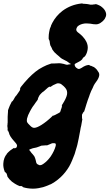

<svg xmlns="http://www.w3.org/2000/svg" viewBox="-22 -864 657 1152"><path d="M466 -843Q472 -844 472 -843Q473 -841 486 -841Q496 -841 498.5 -840Q501 -839 506 -839Q512 -838 521 -836Q523 -836 527 -836Q531 -836 531 -836.5Q531 -837 536 -836L539 -837Q539 -838 541 -838Q544 -837 547 -838Q549 -838 548 -839H555Q565 -836 575 -831Q582 -828 590 -821Q606 -808 612 -792Q615 -784 615 -777Q615 -770 612.5 -763.5Q610 -757 606 -750Q598 -738 583 -728Q577 -723 567 -720Q561 -718 554 -718Q547 -718 538 -719Q517 -723 505 -723Q493 -724 486 -723Q461 -720 445 -707Q440 -702 437 -694Q432 -681 444 -671Q464 -656 474 -645Q489 -629 497 -612Q507 -590 504 -569Q501 -547 491 -531Q487 -525 484 -523Q481 -522 476.5 -517Q472 -512 473 -511Q473 -509 462 -500Q455 -495 435 -485Q429 -482 427.5 -480.5Q426 -479 426 -476Q426 -466 435 -458Q445 -450 451 -450Q456 -450 468 -457Q491 -473 509 -474Q514 -475 514 -474Q514 -472 519 -470Q527 -469 531 -466Q534 -464 538 -463Q542 -462 545 -459Q552 -454 559 -446Q569 -432 571 -428Q575 -420 573 -409Q569 -391 554 -372Q545 -360 540 -350Q536 -340 534 -336Q525 -320 517 -298Q514 -290 513 -286Q505 -266 496 -237Q494 -230 491 -220.5Q488 -211 486.5 -206Q485 -201 484 -198.5Q483 -196 483 -195Q482 -195 482 -195L478 -190Q476 -187 475.5 -187Q475 -187 473 -181L470 -176V-165Q470 -151 471 -151Q472 -151 472 -148Q471 -141 465 -109Q463 -104 462 -97Q461 -90 459.5 -82Q458 -74 457 -69Q456 -64 455 -58.5Q454 -53 450 -32Q443 2 442 5Q441 6 439 16Q433 38 430 46Q428 53 428 53.5Q428 54 425 62.5Q422 71 420 75Q418 82 410 100Q403 117 393 135Q371 172 342 199Q325 215 307 227Q285 242 273 245Q269 246 267 248Q263 250 254 253Q237 260 218 263Q217 263 213.5 264Q210 265 209 265Q176 271 141 265Q128 263 116 259Q113 258 113 257Q116 257 111 254Q109 253 106.5 252.5Q104 252 102 252Q100 252 100 253Q100 254 94.5 252Q89 250 81 246Q73 242 67 238Q48 227 35 212Q32 207 30 205.5Q28 204 24.5 198.5Q21 193 21.5 192.5Q22 192 21.5 189.5Q21 187 20 185.5Q19 184 20 184L17 176Q15 175 15 175Q14 175 14 174Q14 173 11.5 170.5Q9 168 8 168.5Q7 169 6 165Q-4 139 -2 116Q-1 99 4 86Q5 82 8 76.5Q11 71 13.5 67Q16 63 16.5 63.5Q17 64 17.5 63Q18 62 17.5 62Q17 62 18.5 59.5Q20 57 23 54Q26 51 29 48Q39 38 49 32Q63 22 64 23Q64 24 63.5 25Q63 26 65 26Q70 26 75 22Q80 19 78 18V17Q80 15 80 14Q81 10 79 4Q75 -4 68 -11Q48 -33 41 -45Q33 -58 31 -69Q30 -74 28 -78Q26 -82 26 -82Q28 -76 27 -73L20 -95L23 -89L25 -85V-88Q24 -91 23.5 -96.5Q23 -102 22.5 -104.5Q22 -107 22 -108Q22 -109 22 -109L23 -115Q23 -120 23 -120Q23 -119 23 -120.5Q23 -122 23.5 -124.5Q24 -127 24 -129Q24 -140 24 -164Q24 -174 25 -180Q26 -186 26 -194V-201L28 -208Q36 -231 47 -251Q49 -256 49.5 -256Q50 -256 49 -254L54 -258Q55 -259 60 -267Q70 -286 73 -288Q76 -290 81 -298Q83 -300 90 -311Q99 -323 98 -325Q97 -326 99 -327V-334Q98 -334 98 -334Q98 -337 126 -370Q171 -422 212 -449Q237 -464 258 -473Q291 -486 293 -483Q293 -483 297 -483Q301 -483 311.5 -483.5Q322 -484 331 -484.5Q340 -485 342.5 -484Q345 -483 352.5 -482Q360 -481 360.5 -480.5Q361 -480 368 -478Q375 -476 378.5 -475.5Q382 -475 382 -475.5Q382 -476 385 -476Q391 -476 391 -478V-479L394 -478Q401 -475 401 -481Q401 -483 399.5 -483.5Q398 -484 396 -484Q395 -484 394.5 -484Q394 -484 394 -485Q395 -486 392 -487.5Q389 -489 388 -490Q380 -497 370 -501Q361 -505 349 -512Q341 -517 331 -527Q323 -534 319 -537Q309 -546 305 -550Q302 -554 301 -555Q298 -558 292 -567Q291 -570 289.5 -573.5Q288 -577 286 -581Q282 -587 280 -592Q277 -603 276 -615Q275 -622 272 -626L270 -631V-641Q270 -656 273 -672Q277 -694 280 -699Q281 -700 282 -702Q282 -708 292 -727Q314 -769 353 -799Q403 -836 466 -843ZM425.5 -688.5Q426 -689 426 -690Q426 -691 425.5 -691Q425 -691 424.5 -690Q424 -689 424.5 -688.5Q425 -688 425.5 -688.5ZM336 -363Q334 -364 329.5 -364Q325 -364 323 -364Q315 -362 308 -358Q297 -354 289 -348Q287 -346 284 -344.5Q281 -343 280 -342.5Q279 -342 278 -343Q275 -346 265 -338Q262 -335 255 -329Q250 -325 245 -320Q240 -315 233 -311Q230 -309 226 -304.5Q222 -300 218.5 -296.5Q215 -293 212 -286.5Q209 -280 207.5 -277.5Q206 -275 205.5 -271Q205 -267 204.5 -266Q204 -265 198.5 -257.5Q193 -250 190 -246Q187 -242 184 -237Q172 -222 164 -207Q161 -202 158 -196Q145 -173 140 -152Q138 -141 140 -132Q143 -125 161 -108Q173 -96 185 -97Q200 -98 226 -114Q258 -134 291 -166Q296 -172 297 -171Q298 -170 299 -170Q302 -170 305 -173Q307 -174 307 -174Q309 -173 313 -177Q314 -178 314 -178Q315 -177 318 -179Q318 -180 318.5 -180Q319 -180 321 -181Q323 -182 323.5 -182Q324 -182 324.5 -182.5Q325 -183 330.5 -186Q336 -189 337 -190Q339 -191 340 -194Q340 -195 340 -196Q342 -200 343 -203Q343 -204 343 -204.5Q343 -205 343 -205.5Q343 -206 344 -207.5Q345 -209 345 -210Q345 -211 346 -212.5Q347 -214 346.5 -214.5Q346 -215 347 -216Q350 -221 348 -222Q348 -222 349 -224Q351 -227 350.5 -229Q350 -231 348 -231Q348 -232 353 -239Q375 -273 380 -296Q382 -308 380 -316Q378 -330 360 -347Q344 -362 336 -363ZM309 -4Q307 -5 301.5 -5Q296 -5 294 -5Q288 -4 278 1Q267 6 261 8Q259 8 258 8.5Q257 9 257 8Q257 7 252 8Q229 9 226 10Q224 11 215 14.5Q206 18 202.5 19Q199 20 194.5 21.5Q190 23 184.5 23.5Q179 24 175 25.5Q171 27 162.5 30Q154 33 154 34Q152 36 160 44Q163 49 166.5 53Q170 57 175.5 63Q181 69 184 74Q189 84 192 96Q195 115 200 119Q201 121 208 124L215 127H220Q227 127 237 120Q261 104 282 75Q304 42 312 12Q315 -1 309 -4Z"/></svg>

Font: TT2020 Style B
Style: Italic
Weight: 400
Italic angle: -15°
Version: Version 0.2.000